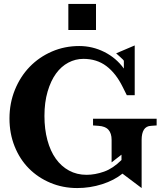

<svg xmlns="http://www.w3.org/2000/svg" viewBox="-20 -943 820 972"><path d="M402 -645Q362 -645 326 -626Q290 -607 263.5 -570.5Q237 -534 221 -479.5Q205 -425 205 -356Q205 -289 220 -233.5Q235 -178 262.5 -139.5Q290 -101 329.5 -79.5Q369 -58 418 -58Q461 -58 506.5 -74Q552 -90 595 -133V-160L545 -121V-235Q545 -268 529 -286Q513 -304 478 -306L451 -308V-342H773V-308L745 -306Q720 -305 708.5 -286.5Q697 -268 697 -235V9L600 -64Q558 -30 497 -10.5Q436 9 371 9Q298 9 235 -17.5Q172 -44 126 -90.5Q80 -137 54 -202Q28 -267 28 -343Q28 -421 55.5 -488.5Q83 -556 130.5 -605Q178 -654 242.5 -682Q307 -710 381 -710Q448 -710 508 -680Q568 -650 607 -596V-635Q606 -639 589 -654Q572 -669 568 -673L662 -713V-461H622L601 -503Q567 -572 518.5 -608.5Q470 -645 402 -645ZM326 -791V-923H466V-791Z"/></svg>

Font: Redaction
Style: Bold
Weight: 700
Designer: Jeremy Mickel / Forest Young
Foundry: MCKL
Version: Version 2.001; Redaction Bold